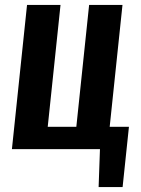

<svg xmlns="http://www.w3.org/2000/svg" viewBox="-20 -598 564 770"><path d="M375.5 152.3 380.9 0H27.8L88.4 -578.1H222.7L171.4 -89.4H286.1L337.4 -578.1H471.2L419.9 -89.4H497.1L471.7 152.3Z"/></svg>

Font: Oswald
Style: Medium
Weight: 500
Designer: Vernon Adams
Foundry: Vernon Adams
Version: 3.0; ttfautohint (v0.94.23-7a4d-dirty) -l 8 -r 50 -G 150 -x 